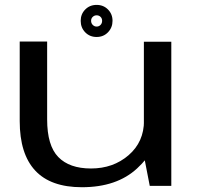

<svg xmlns="http://www.w3.org/2000/svg" viewBox="-20 -759 808 784"><path d="M591.5 0H679.5V-588.5H567.5V-123.5ZM172.5 -589.5H60.5V-264.5Q60.5 -130.5 123.8 -62.5Q187 5.5 314.5 5.5Q457 5.5 540 -71.5Q623 -148.5 623 -227.5L568 -266.5Q568 -179.5 505 -125.2Q442 -71 351.5 -71Q263.5 -71 218 -117.8Q172.5 -164.5 172.5 -271.5ZM374.5 -608Q402.5 -608 421 -627.2Q439.5 -646.5 439.5 -674Q439.5 -701.5 421 -720.2Q402.5 -739 374.5 -739Q346.5 -739 328 -720.2Q309.5 -701.5 309.5 -674Q309.5 -646 328 -627Q346.5 -608 374.5 -608ZM374.5 -650.5Q365.5 -650.5 358.8 -657.2Q352 -664 352 -674Q352 -684 358.8 -690.2Q365.5 -696.5 374.5 -696.5Q384 -696.5 390.5 -690.2Q397 -684 397 -674Q397 -664 390.5 -657.2Q384 -650.5 374.5 -650.5Z"/></svg>

Font: Anybody Expanded
Style: Regular
Weight: 400
Width: 7
Version: Version 1.113;gftools[0.9.25]